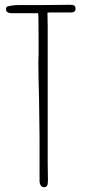

<svg xmlns="http://www.w3.org/2000/svg" viewBox="-20 -775 359 801"><path d="M145 -20V-109V-198L143 -358Q140 -465 140 -518L141 -547V-612Q141 -720 139 -720H26Q18 -720 11.5 -724Q5 -728 5 -735Q5 -743 8 -746Q11 -749 24 -751Q38 -754 64 -754H164L274 -755Q286 -755 290.5 -751Q295 -747 295 -738Q295 -723 276 -723H231H187L178 -722L179 -664V-586V-180V-97L180 -23V-21Q180 -13 179 -7.5Q178 -2 175 1Q172 6 165 6Q155 6 150 -1.5Q145 -9 145 -20Z"/></svg>

Font: Amatic SC
Style: Regular
Weight: 400
Designer: Multiple Designers
Foundry: Vernon Adams
Version: Version 2.505